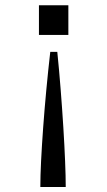

<svg xmlns="http://www.w3.org/2000/svg" viewBox="-20 -538 415 746"><path d="M202.6 -336.4Q210 -264.2 215.8 -189Q221.7 -113.8 226.1 -43Q230.5 27.8 232.9 87.4Q235.4 147 235.4 188.5H136.7Q136.7 147.5 139.6 87.9Q142.6 28.3 147.7 -42.2Q152.8 -112.8 159.9 -188.2Q167 -263.7 175.3 -336.4ZM245.6 -517.6V-402.3H131.3V-517.6Z"/></svg>

Font: Monda
Style: Regular
Weight: 400
Designer: Vernon Adams
Foundry: Vernon Adams
Version: Version 2.100; ttfautohint (v1.8.3)